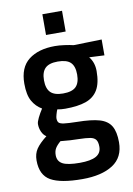

<svg xmlns="http://www.w3.org/2000/svg" viewBox="-99 -755 725 1049"><g transform="rotate(-10 263.0 -230.5)"><path d="M42 88Q42 51 60 24.5Q78 -2 118 -33Q102 -43 93 -63Q84 -83 84 -106Q84 -118 95 -140.5Q106 -163 121 -186Q88 -205 68.5 -239.5Q49 -274 49 -336Q49 -426 103 -468Q157 -510 249 -510Q272 -510 301.5 -506Q331 -502 351 -497L507 -501V-413L423 -417Q450 -384 450 -336Q450 -269 427.5 -231.5Q405 -194 360.5 -178.5Q316 -163 246 -163Q222 -163 202 -167Q197 -155 193 -140.5Q189 -126 189 -120Q189 -103 196 -95.5Q203 -88 224.5 -85Q246 -82 296 -81Q377 -80 421 -67Q465 -54 484 -22Q503 10 503 68Q503 152 441 192Q379 232 272 232Q152 232 97 201Q42 170 42 88ZM342 -336Q342 -382 320.5 -403Q299 -424 249 -424Q201 -424 179.5 -402.5Q158 -381 158 -336Q158 -290 179.5 -268.5Q201 -247 249 -247Q299 -247 320.5 -268.5Q342 -290 342 -336ZM393 74Q393 47 383.5 34.5Q374 22 352.5 18Q331 14 287 13Q247 13 189 7Q168 25 159 40.5Q150 56 150 78Q150 112 178 127Q206 142 273 142Q334 142 363.5 125.5Q393 109 393 74ZM212 -693H321V-578H212Z"/></g></svg>

Font: Cairo SemiBold
Style: Regular
Weight: 600
Designer: Mohamed Gaber, Accademia di Belle Arti di Urbino and others
Foundry: Kief Type Foundry, Accademia di Belle Arti di Urbino and others
Version: Version 3.011